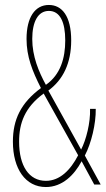

<svg xmlns="http://www.w3.org/2000/svg" viewBox="-20 -744 426 774"><path d="M177 -724C121 -724 87 -674 87 -587C87 -516 110 -458 145 -389C64 -329 32 -262 32 -173C32 -63 83 10 165 10C231 10 279 -38 309 -94L360 0H386L322 -117C348 -166 367 -245 366 -305H343C345 -249 327 -180 307 -141L175 -379C234 -422 267 -489 267 -581C267 -679 230 -724 177 -724ZM177 -700C222 -700 243 -655 243 -581C243 -510 224 -443 165 -402C136 -455 110 -517 110 -587C110 -656 133 -700 177 -700ZM156 -367 295 -118C264 -58 221 -15 165 -15C97 -15 57 -75 57 -173C57 -248 80 -311 156 -367Z"/></svg>

Font: Noto Sans Gurmukhi UI ExtraCondensed Thin
Style: Regular
Weight: 100
Width: 2
Designer: Jelle Bosma - Monotype Design Team
Foundry: Monotype Imaging Inc.
Version: Version 2.004